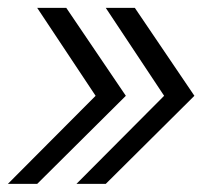

<svg xmlns="http://www.w3.org/2000/svg" viewBox="-29 -530 531 480"><path d="M-9.3 -70.3 210 -290.5 64 -510.3H136.7L285.6 -290.5L64 -70.3ZM162.1 -70.3 381.3 -290.5 235.4 -510.3H308.1L457 -290.5L235.4 -70.3Z"/></svg>

Font: Inter Display Light
Style: Italic
Weight: 300
Italic angle: -9.39999°
Designer: Rasmus Andersson
Foundry: rsms
Version: Version 4.000;git-a52131595